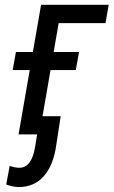

<svg xmlns="http://www.w3.org/2000/svg" viewBox="-20 -548 463 783"><path d="M410.2 -453.6H219.2L140.6 0H55.7L147.5 -528.3H423.3ZM289.1 -262.2H31.7L44.9 -335.9H302.2ZM227.5 -74.2 209.5 43Q198.2 126 158.2 170.9Q119.1 214.8 56.6 214.8Q55.2 214.8 53.7 214.8Q31.2 213.9 5.4 204.6L19.5 128.4Q40.5 136.2 59.1 136.2Q110.4 136.2 124 46.4L143.1 -74.2Z"/></svg>

Font: MAUL Condensed Italic
Style: Condenced Regular Italic
Weight: 400
Italic angle: -12°
Designer: MAUL
Version: Version 1.0; 2020; ttfautohint (v1.8.3)